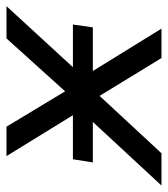

<svg xmlns="http://www.w3.org/2000/svg" viewBox="2 -548 530 607"><g transform="rotate(-90 267.5 -245.0)"><path d="M-16 0 236 -272 237 -230 77 -490H170L287 -296H274L449 -490H551L314 -232L312 -272L480 0H387L261 -206L276 -205L86 0ZM57 -217 67 -280H493L484 -217Z"/></g></svg>

Font: Nunito Sans 10pt
Style: Italic
Weight: 400
Italic angle: -9°
Designer: Vernon Adams
Foundry: Vernon Adams
Version: Version 3.101;gftools[0.9.27]